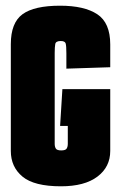

<svg xmlns="http://www.w3.org/2000/svg" viewBox="-20 -646 422 674"><path d="M194 8Q100 8 59 -26Q18 -60 18 -116V-491Q18 -566 59 -596Q100 -626 191 -626Q276 -626 321.5 -596Q367 -566 367 -490V-410L213 -405V-459Q213 -485 210.5 -493.5Q208 -502 193 -502Q176 -502 174 -491.5Q172 -481 172 -460V-141Q172 -131 176 -124.5Q180 -118 195 -118Q210 -118 214 -124.5Q218 -131 218 -141V-204H191L199 -333H367V-116Q367 -60 322 -26Q277 8 194 8Z"/></svg>

Font: Smooch Sans Black
Style: Regular
Weight: 900
Designer: Robert E. Leuschke
Foundry: Robert E. Leuschke
Version: Version 1.010; ttfautohint (v1.8.3)